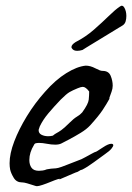

<svg xmlns="http://www.w3.org/2000/svg" viewBox="-20 -615 455 661"><path d="M107 26Q104 26 94 22.5Q84 19 73 16Q62 13 57 13H56Q37 13 27.5 -2.5Q18 -18 15 -31Q14 -36 13.5 -41.5Q13 -47 13 -53Q13 -86 29 -128Q45 -170 72.5 -215Q100 -260 135 -299Q171 -340 208 -363Q245 -386 275 -389Q291 -389 308 -380Q325 -371 332 -371H333Q354 -371 361 -354Q368 -337 368 -320Q368 -310 364 -299Q360 -288 357.5 -281Q355 -274 357 -276L358 -277Q347 -257 333.5 -236.5Q320 -216 290 -183Q278 -170 257.5 -157.5Q237 -145 218 -135Q199 -125 191 -121Q183 -117 170 -117Q157 -117 141.5 -120Q126 -123 115 -123Q109 -123 104 -122Q99 -121 97 -116Q81 -90 81 -64Q81 -48 88.5 -37.5Q96 -27 114 -27Q120 -27 127 -28Q134 -29 141 -32Q158 -35 165 -35Q172 -35 180.5 -37Q189 -39 209 -47Q231 -56 242.5 -60Q254 -64 260.5 -67Q267 -70 274 -74Q281 -78 296 -86Q307 -92 308.5 -92Q310 -92 314 -94.5Q318 -97 335 -108Q353 -120 363 -120Q370 -120 370 -115Q370 -111 363.5 -103Q357 -95 341 -84Q324 -72 302.5 -56Q281 -40 263 -31Q257 -30 252.5 -26.5Q248 -23 240 -21L184 3L185 2Q188 -1 178.5 2Q169 5 154.5 11Q140 17 126.5 21.5Q113 26 107 26ZM146 -146Q150 -146 154 -146.5Q158 -147 162 -148Q169 -154 175 -157Q181 -160 191 -167Q201 -174 219 -192Q234 -207 245 -213.5Q256 -220 263 -228Q284 -257 285.5 -272Q287 -287 287 -300Q275 -316 265 -316Q259 -316 247 -311Q230 -304 219.5 -298Q209 -292 189 -272Q166 -248 147 -225.5Q128 -203 117 -180Q116 -176 114.5 -172.5Q113 -169 113 -167Q113 -156 123 -151Q133 -146 146 -146ZM246 -440Q233 -440 228 -448Q226 -450 226 -453Q226 -461 240 -470Q275 -488 303.5 -513Q332 -538 354.5 -560Q377 -582 392 -592Q402 -600 408.5 -588Q415 -576 415 -560Q415 -550 412.5 -541.5Q410 -533 403 -528Q403 -528 389 -519.5Q375 -511 354.5 -498.5Q334 -486 313.5 -473.5Q293 -461 279 -452.5Q265 -444 264 -443Q254 -440 246 -440Z"/></svg>

Font: Vujahday Script
Style: Regular
Weight: 400
Designer: Robert E. Leuschke
Foundry: Robert E. Leuschke
Version: Version 1.010; ttfautohint (v1.8.3)